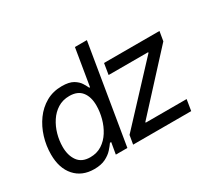

<svg xmlns="http://www.w3.org/2000/svg" viewBox="-140 -973 1350 1229"><g transform="rotate(-30 534.5 -358.5)"><path d="M240.2 11.7Q150.9 11.7 98.4 -47.1Q45.9 -106 45.9 -207.5Q45.9 -272 64.7 -333.5Q83.5 -395 119.4 -444.6Q155.3 -494.1 206.8 -523.4Q258.3 -552.7 323.7 -552.7Q377.9 -552.7 407.5 -534.9Q437 -517.1 450.9 -494.1Q464.8 -471.2 471.7 -456.1H477.5L522.5 -727.5H610.8L490.2 0H404.8L419.4 -84.5H410.2Q398.4 -67.4 378.2 -44.7Q357.9 -22 324.5 -5.1Q291 11.7 240.2 11.7ZM255.9 -66.9Q305.2 -66.9 342.3 -90.8Q379.4 -114.7 404.3 -154.3Q429.2 -193.8 441.9 -241.2Q454.6 -288.6 454.6 -335Q454.6 -398.9 424.8 -436.5Q395 -474.1 334 -474.1Q285.2 -474.1 248 -450.9Q210.9 -427.7 185.8 -389.4Q160.6 -351.1 147.7 -304.9Q134.8 -258.8 134.8 -212.4Q134.8 -148.9 164.3 -107.9Q193.8 -66.9 255.9 -66.9ZM532.7 0 543.9 -65.4 911.1 -459 912.1 -464.4H619.6L632.8 -545.9H1042.5L1030.8 -476.1L673.3 -86.9L672.4 -81.5H975.1L961.9 0Z"/></g></svg>

Font: Inter Variable
Style: Italic
Weight: 400
Italic angle: -9.39999°
Designer: Rasmus Andersson
Foundry: rsms
Version: Version 4.001;git-9221beed3